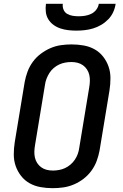

<svg xmlns="http://www.w3.org/2000/svg" viewBox="-20 -975 640 1003"><path d="M255 8Q223 8 192 2.5Q161 -3 135 -17.5Q109 -32 90.5 -55.5Q72 -79 62 -107.5Q52 -136 52 -168Q52 -200 57 -232L109 -547Q114 -574 124 -601Q134 -628 151.5 -652Q169 -676 193 -694Q217 -712 243.5 -723.5Q270 -735 298 -739Q326 -743 354 -743Q386 -743 417 -737.5Q448 -732 474 -717.5Q500 -703 518.5 -679.5Q537 -656 547 -627.5Q557 -599 557 -567Q557 -535 552 -503L500 -188Q495 -161 485 -134Q475 -107 457.5 -83Q440 -59 416.5 -41Q393 -23 366 -11.5Q339 0 311 4Q283 8 255 8ZM256 -84Q272 -84 288.5 -87Q305 -90 320 -97Q335 -104 348.5 -115.5Q362 -127 371.5 -141.5Q381 -156 386.5 -171.5Q392 -187 394 -203L446 -518Q449 -535 449.5 -551.5Q450 -568 446.5 -583.5Q443 -599 434.5 -612Q426 -625 413.5 -634Q401 -643 385.5 -647Q370 -651 353 -651Q337 -651 320.5 -648Q304 -645 289 -638Q274 -631 260.5 -619.5Q247 -608 238 -593.5Q229 -579 223 -563.5Q217 -548 215 -532L163 -217Q160 -200 159.5 -183.5Q159 -167 162.5 -151.5Q166 -136 174.5 -123Q183 -110 195.5 -101Q208 -92 223.5 -88Q239 -84 256 -84ZM379 -815Q357 -815 336 -817.5Q315 -820 295.5 -826.5Q276 -833 259.5 -845Q243 -857 232.5 -874Q222 -891 219.5 -912Q217 -933 220 -955H308Q306 -939 312 -924.5Q318 -910 331 -902.5Q344 -895 359.5 -892.5Q375 -890 391 -890Q407 -890 423.5 -892.5Q440 -895 456 -902.5Q472 -910 483 -924.5Q494 -939 496 -955H584Q581 -933 571.5 -912Q562 -891 545.5 -874Q529 -857 508.5 -845Q488 -833 466.5 -826.5Q445 -820 423 -817.5Q401 -815 379 -815Z"/></svg>

Font: Iosevka Aile Semibold
Style: Italic
Weight: 600
Italic angle: -9°
Designer: Belleve Invis
Foundry: Belleve Invis
Version: Version 31.1.0; ttfautohint (v1.8.4)